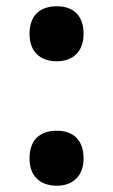

<svg xmlns="http://www.w3.org/2000/svg" viewBox="-20 -578 361 611"><path d="M161 -383C211 -383 246 -413 246 -470C246 -529 213 -558 161 -558C107 -558 74 -529 74 -470C74 -413 108 -383 161 -383ZM161 13C211 13 246 -17 246 -74C246 -133 212 -162 161 -162C107 -162 74 -133 74 -74C74 -17 108 13 161 13Z"/></svg>

Font: Noto Sans Gurmukhi UI Condensed ExtraBold
Style: Regular
Weight: 800
Width: 3
Designer: Jelle Bosma - Monotype Design Team
Foundry: Monotype Imaging Inc.
Version: Version 2.004